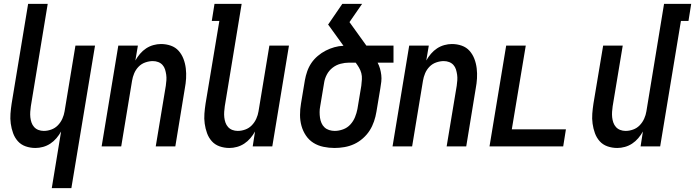

<svg xmlns="http://www.w3.org/2000/svg" viewBox="-20 -755 3584 990"><path d="M247 215 295 -77Q285 -59 271 -42.5Q257 -26 239.5 -14.5Q222 -3 202 2.5Q182 8 163 8Q136 8 112 -0.5Q88 -9 72 -27Q56 -45 47.5 -68.5Q39 -92 35.5 -117.5Q32 -143 34 -169Q36 -195 40 -221L125 -735H226L139 -207Q137 -193 136 -178.5Q135 -164 136.5 -150Q138 -136 142.5 -123Q147 -110 156 -100Q165 -90 178 -85Q191 -80 206 -80Q225 -80 244.5 -87Q264 -94 278.5 -109Q293 -124 301.5 -143Q310 -162 313 -181L369 -520H470L348 215Z M504 0 590 -520H691L678 -443Q688 -461 702 -477.5Q716 -494 733.5 -505.5Q751 -517 771 -522.5Q791 -528 810 -528Q837 -528 861 -519.5Q885 -511 901 -493Q917 -475 926 -451.5Q935 -428 938 -402.5Q941 -377 939.5 -351Q938 -325 933 -299L884 0H783L835 -313Q837 -327 838 -341.5Q839 -356 837 -370Q835 -384 831 -397Q827 -410 818 -420Q809 -430 796 -435Q783 -440 768 -440Q749 -440 729 -433Q709 -426 694.5 -411Q680 -396 672 -377Q664 -358 661 -339L605 0Z M1163 8Q1136 8 1112 -0.5Q1088 -9 1072 -27Q1056 -45 1047.5 -68.5Q1039 -92 1035.5 -117.5Q1032 -143 1034 -169Q1036 -195 1040 -221L1111 -647H1072L1086 -735H1226L1139 -207Q1137 -193 1136 -178.5Q1135 -164 1136.5 -150Q1138 -136 1142.5 -123Q1147 -110 1156 -100Q1165 -90 1178 -85Q1191 -80 1206 -80Q1225 -80 1244.5 -87Q1264 -94 1278.5 -109Q1293 -124 1301.5 -143Q1310 -162 1313 -181L1369 -520H1470L1384 0H1283L1295 -77Q1285 -59 1271 -42.5Q1257 -26 1239.5 -14.5Q1222 -3 1202 2.5Q1182 8 1163 8Z M1705 8Q1676 8 1647.5 2Q1619 -4 1596 -18.5Q1573 -33 1557.5 -56Q1542 -79 1534.5 -106Q1527 -133 1527 -162.5Q1527 -192 1532 -221L1552 -341Q1556 -364 1564 -387Q1572 -410 1585.5 -430Q1599 -450 1618.5 -466.5Q1638 -483 1659.5 -494Q1681 -505 1704 -511.5Q1727 -518 1751 -519L1673 -627H1671L1745 -735H1847L1782 -641L1869 -520H2009V-432H1927Q1935 -417 1939.5 -401Q1944 -385 1946 -368Q1948 -351 1946 -333.5Q1944 -316 1941 -299L1921 -179Q1917 -154 1908.5 -129Q1900 -104 1886 -82Q1872 -60 1851 -41.5Q1830 -23 1806 -12Q1782 -1 1756 3.5Q1730 8 1705 8ZM1706 -80Q1727 -80 1749 -88Q1771 -96 1786.5 -113Q1802 -130 1810.5 -151Q1819 -172 1823 -193L1843 -313Q1845 -329 1846 -346Q1847 -363 1843 -378Q1839 -393 1831 -406.5Q1823 -420 1814 -432H1780Q1758 -432 1735.5 -426Q1713 -420 1694.5 -405.5Q1676 -391 1665 -370Q1654 -349 1651 -327L1631 -207Q1628 -192 1628 -177Q1628 -162 1630 -148Q1632 -134 1637.5 -121Q1643 -108 1653 -98.5Q1663 -89 1677 -84.5Q1691 -80 1706 -80Z M2004 0 2090 -520H2191L2178 -443Q2188 -461 2202 -477.5Q2216 -494 2233.5 -505.5Q2251 -517 2271 -522.5Q2291 -528 2310 -528Q2337 -528 2361 -519.5Q2385 -511 2401 -493Q2417 -475 2426 -451.5Q2435 -428 2438 -402.5Q2441 -377 2439.5 -351Q2438 -325 2433 -299L2384 0H2283L2335 -313Q2337 -327 2338 -341.5Q2339 -356 2337 -370Q2335 -384 2331 -397Q2327 -410 2318 -420Q2309 -430 2296 -435Q2283 -440 2268 -440Q2249 -440 2229 -433Q2209 -426 2194.5 -411Q2180 -396 2172 -377Q2164 -358 2161 -339L2105 0Z M2504 0 2590 -520H2691L2619 -88H2898L2884 0Z M3163 8Q3136 8 3112 -0.5Q3088 -9 3072 -27Q3056 -45 3047.5 -68.5Q3039 -92 3035.5 -117.5Q3032 -143 3034 -169Q3036 -195 3040 -221L3090 -520H3191L3139 -207Q3137 -193 3136 -178.5Q3135 -164 3136.5 -150Q3138 -136 3142.5 -123Q3147 -110 3156 -100Q3165 -90 3178 -85Q3191 -80 3206 -80Q3225 -80 3244.5 -87Q3264 -94 3278.5 -109Q3293 -124 3301.5 -143Q3310 -162 3313 -181L3404 -735H3544L3530 -647H3491L3384 0H3283L3295 -77Q3285 -59 3271 -42.5Q3257 -26 3239.5 -14.5Q3222 -3 3202 2.5Q3182 8 3163 8Z"/></svg>

Font: Iosevka Term Curly SmBd Obl
Style: Regular
Weight: 600
Italic angle: -9°
Designer: Belleve Invis
Foundry: Belleve Invis
Version: Version 32.3.0